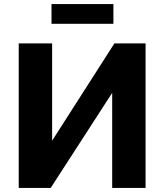

<svg xmlns="http://www.w3.org/2000/svg" viewBox="-20 -923 808 943"><path d="M233 -806H537V-903H233ZM72 0H229L531 -467V0H695V-710H542L236 -232V-710H72Z"/></svg>

Font: FIGSv2-sans-serif ExtraBold
Style: Regular
Weight: 800
Designer: Matt McInerney, Pablo Impallari, Rodrigo Fuenzalida,Mirko Velimirovic
Foundry: Matt McInerney, Pablo Impallari, Rodrigo Fuenzalida
Version: Version 4.021;hotconv 1.0.109;makeotfexe 2.5.65596